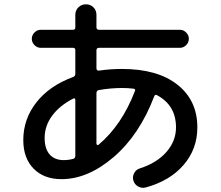

<svg xmlns="http://www.w3.org/2000/svg" viewBox="-20 -825 1040 905"><path d="M325.2 -360.4Q260.7 -327.1 225.6 -279.3Q190.4 -231.4 190.4 -174.8Q190.4 -124 213.9 -97.2Q237.3 -70.3 280.3 -70.3Q302.7 -70.3 325.2 -76.2Q335 -79.1 335 -90.8V-353.5Q335 -364.3 325.2 -360.4ZM554.7 -410.2Q502 -410.2 445.3 -400.4Q435.5 -398.4 434.6 -386.7V-147.5Q434.6 -144.5 438 -142.1Q441.4 -139.6 443.4 -141.6Q554.7 -235.4 616.2 -396.5Q620.1 -405.3 608.4 -407.2Q582 -410.2 554.7 -410.2ZM269.5 19.5Q187.5 19.5 138.7 -29.8Q89.8 -79.1 89.8 -165Q89.8 -263.7 151.4 -342.3Q212.9 -420.9 324.2 -461.9Q335 -465.8 335 -476.6V-588.9Q335 -599.6 324.2 -599.6H171.9Q155.3 -599.6 142.6 -612.3Q129.9 -625 129.9 -642.1Q129.9 -659.2 142.6 -671.9Q155.3 -684.6 171.9 -684.6H324.2Q335 -684.6 335 -696.3V-754.9Q335 -776.4 349.6 -790.5Q364.3 -804.7 385.3 -804.7Q406.2 -804.7 420.4 -790.5Q434.6 -776.4 434.6 -754.9V-696.3Q434.6 -685.5 446.3 -684.6H828.1Q844.7 -684.6 857.4 -671.9Q870.1 -659.2 870.1 -642.1Q870.1 -625 857.4 -612.3Q844.7 -599.6 828.1 -599.6H446.3Q435.5 -599.6 434.6 -588.9V-502Q434.6 -497.1 438.5 -494.1Q442.4 -491.2 446.3 -492.2Q500 -500 554.7 -500Q722.7 -500 816.4 -425.8Q910.2 -351.6 910.2 -224.6Q910.2 -123 845.7 -47.9Q781.2 27.3 667 58.6Q648.4 63.5 631.3 54.2Q614.3 44.9 608.4 25.4Q603.5 7.8 612.3 -8.8Q621.1 -25.4 638.7 -31.2Q718.8 -56.6 764.2 -108.4Q809.6 -160.2 809.6 -224.6Q809.6 -328.1 720.7 -376Q710.9 -381.8 707 -371.1Q637.7 -189.5 516.1 -85Q394.5 19.5 269.5 19.5Z"/></svg>

Font: Rounded-X Mgen+ 1mn medium
Style: Regular
Weight: 500
Designer: [Source Han Sans]
Ryoko NISHIZUKA  (kana & ideographs); Paul D. Hunt (Latin, Greek & Cyrillic); Wenlong ZHANG  (bopomofo
Version: Version 1.059.20150602